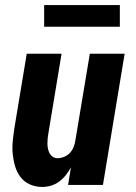

<svg xmlns="http://www.w3.org/2000/svg" viewBox="-20 -733 540 761"><path d="M147 8Q121 8 98.5 -2Q76 -12 61.5 -31Q47 -50 40 -73.5Q33 -97 30.5 -122Q28 -147 30.5 -173Q33 -199 37 -225L86 -520H224L172 -206Q170 -195 169 -185Q168 -175 168 -164.5Q168 -154 170 -144Q172 -134 176.5 -125.5Q181 -117 189 -111.5Q197 -106 208 -106Q221 -106 234.5 -111.5Q248 -117 257.5 -127.5Q267 -138 272 -151Q277 -164 279 -178L336 -520H474L388 0H250L261 -70Q253 -54 241 -39Q229 -24 214 -13Q199 -2 181.5 3Q164 8 147 8ZM155 -627V-713H455V-627Z"/></svg>

Font: Iosevka Term Curly Hv Obl
Style: Regular
Weight: 900
Italic angle: -9°
Designer: Belleve Invis
Foundry: Belleve Invis
Version: Version 32.3.0